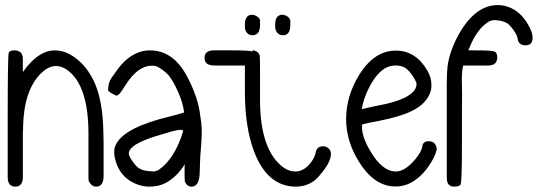

<svg xmlns="http://www.w3.org/2000/svg" viewBox="-20 -732 2081 743"><path d="M9.8 -46.9V-279.3Q9.8 -511.7 13.7 -527.3Q16.6 -537.1 35.2 -537.1Q52.7 -537.1 61.5 -527.3Q68.4 -518.6 68.4 -503.9V-453.1Q84 -475.6 99.6 -491.2Q139.6 -531.2 178.7 -536.1Q194.3 -538.1 211.9 -535.2Q239.3 -531.2 266.6 -511.7Q318.4 -475.6 347.7 -408.2Q377.9 -336.9 379.9 -222.7Q379.9 -220.7 380.9 -181.6V-50.8Q380.9 -9.8 351.6 -9.8Q337.9 -9.8 329.1 -22.5Q323.2 -29.3 322.3 -37.1V-214.8Q322.3 -398.4 243.2 -459Q189.5 -499 137.7 -447.3Q72.3 -381.8 69.3 -241.2Q69.3 -225.6 68.4 -220.7V-46.9Q68.4 -9.8 39.1 -9.8Q9.8 -9.8 9.8 -46.9Z M478.5 -138.7V-136.7Q478.5 -127.9 493.2 -107.4Q506.8 -87.9 517.6 -81.1Q533.2 -70.3 564.5 -69.3L574.2 -68.4Q592.8 -68.4 620.1 -96.7Q657.2 -135.7 679.7 -197.3Q687.5 -219.7 688.5 -223.6Q688.5 -224.6 688.5 -224.6Q688.5 -229.5 678.7 -229.5Q667 -229.5 641.6 -222.7Q630.9 -218.8 619.1 -215.8Q527.3 -190.4 496.1 -166Q478.5 -152.3 478.5 -138.7ZM694.3 -73.2Q694.3 -93.8 695.3 -96.7Q664.1 -46.9 620.1 -23.4Q592.8 -9.8 558.6 -9.8Q520.5 -9.8 486.3 -30.3Q449.2 -52.7 432.6 -93.8Q421.9 -122.1 421.9 -142.6Q421.9 -152.3 423.8 -160.2Q442.4 -226.6 595.7 -270.5Q600.6 -271.5 644.5 -283.2Q692.4 -295.9 692.4 -296.9Q688.5 -333 668.9 -377Q645.5 -429.7 625 -448.2Q605.5 -465.8 587.9 -474.6Q584 -476.6 574.2 -477.5Q570.3 -477.5 566.4 -477.5Q512.7 -477.5 464.8 -401.4Q447.3 -373 440.4 -367.2Q432.6 -360.4 428.7 -362.3Q398.4 -377 398.4 -382.8Q398.4 -413.1 412.1 -431.6Q430.7 -458 440.4 -470.7Q460 -496.1 484.4 -512.7Q520.5 -537.1 559.6 -537.1Q649.4 -537.1 702.1 -439.5Q747.1 -356.4 754.9 -284.2Q759.8 -256.8 760.7 -232.4Q760.7 -227.5 760.7 -220.7Q760.7 -203.1 758.8 -174.8Q758.8 -174.8 754.9 -125L753.9 -98.6Q752.9 -72.3 752.9 -66.4Q752 -9.8 721.7 -9.8Q704.1 -9.8 696.3 -27.3Q694.3 -31.2 694.3 -53.7Q694.3 -60.5 694.3 -73.2Z M927.7 -636.7Q927.7 -673.8 954.1 -674.8Q965.8 -674.8 976.1 -667.5Q986.3 -660.2 986.3 -651.4V-635.7Q986.3 -595.7 957 -595.7Q935.5 -595.7 928.7 -619.1Q928.7 -621.1 927.7 -623ZM1044.9 -636.7Q1044.9 -673.8 1071.3 -674.8Q1083 -674.8 1093.3 -667.5Q1103.5 -660.2 1103.5 -651.4V-635.7Q1103.5 -595.7 1075.2 -595.7Q1054.7 -595.7 1046.9 -616.2Q1044.9 -621.1 1044.9 -623ZM985.4 -512.7 986.3 -475.6V-336.9Q988.3 -165 1062.5 -95.7Q1096.7 -63.5 1133.8 -69.3Q1162.1 -74.2 1185.5 -106.4Q1198.2 -124 1201.2 -139.6Q1203.1 -151.4 1209 -158.2Q1216.8 -166 1230.5 -166Q1244.1 -166 1253.9 -155.3Q1260.7 -147.5 1260.7 -135.7Q1259.8 -108.4 1232.4 -72.3Q1213.9 -47.9 1199.2 -35.2Q1167 -9.8 1125 -9.8Q1014.6 -9.8 962.9 -146.5Q927.7 -240.2 927.7 -377V-478.5H809.6Q771.5 -478.5 771.5 -507.8Q771.5 -536.1 805.7 -537.1H878.9Q951.2 -537.1 956.1 -532.2Q957 -531.2 957 -537.1Q967.8 -537.1 976.6 -530.3Q985.4 -522.5 985.4 -512.7Z M1614.3 -166Q1617.2 -185.5 1638.7 -185.5Q1660.2 -185.5 1667 -168Q1669.9 -162.1 1669.9 -156.2Q1669.9 -153.3 1669.9 -150.4Q1669.9 -150.4 1668.9 -150.4Q1664.1 -125 1636.7 -85.9Q1617.2 -58.6 1595.7 -42Q1552.7 -6.8 1501 -10.7Q1424.8 -15.6 1368.2 -107.4Q1319.3 -186.5 1319.3 -272.5Q1320.3 -362.3 1370.1 -442.4Q1429.7 -538.1 1514.6 -536.1Q1588.9 -535.2 1633.8 -459Q1650.4 -430.7 1649.4 -400.4Q1649.4 -397.5 1649.4 -396.5Q1649.4 -388.7 1646.5 -378.9Q1631.8 -331.1 1574.2 -302.7Q1528.3 -280.3 1448.2 -264.6Q1432.6 -261.7 1408.2 -256.8Q1383.8 -251 1382.8 -251Q1380.9 -251 1380.9 -241.2Q1379.9 -203.1 1414.1 -145.5Q1460 -68.4 1511.7 -68.4Q1546.9 -68.4 1585.9 -114.3Q1611.3 -144.5 1614.3 -166ZM1379.9 -309.6Q1420.9 -319.3 1446.3 -324.2Q1505.9 -335 1543 -352.5Q1591.8 -376 1591.8 -406.2Q1591.8 -406.2 1591.8 -412.1Q1591.8 -408.2 1590.8 -412.1Q1587.9 -421.9 1578.1 -436.5Q1563.5 -459 1548.8 -468.8Q1532.2 -479.5 1506.8 -478.5Q1487.3 -477.5 1469.7 -467.8Q1432.6 -445.3 1402.3 -380.9Q1384.8 -341.8 1379.9 -309.6Z M1737.3 -9.8Q1709 -9.8 1709 -43.9V-175.8Q1709 -307.6 1709 -355.5Q1708 -440.4 1711.9 -474.6Q1719.7 -536.1 1757.8 -603.5Q1825.2 -719.7 1918 -711.9Q1946.3 -709 1971.7 -693.4Q2011.7 -668 2035.2 -613.3Q2041 -598.6 2041 -585.9Q2041 -556.6 2013.7 -556.6Q1987.3 -556.6 1983.4 -581.1Q1981.4 -596.7 1966.8 -616.2Q1954.1 -633.8 1943.4 -641.6Q1926.8 -652.3 1895.5 -654.3L1886.7 -653.3Q1877.9 -653.3 1864.3 -643.6Q1826.2 -617.2 1798.8 -552.7Q1793.9 -542 1792 -537.1H1820.3Q1879.9 -537.1 1891.6 -533.2Q1904.3 -529.3 1904.3 -510.7Q1904.3 -479.5 1871.1 -478.5H1772.5Q1765.6 -453.1 1767.6 -401.4Q1768.6 -369.1 1767.6 -307.6V-170.9Q1767.6 -34.2 1762.7 -19.5Q1759.8 -9.8 1737.3 -9.8Z"/></svg>

Font: otype
Style: Regular
Weight: 400
Designer: ironsmith
Version: 4